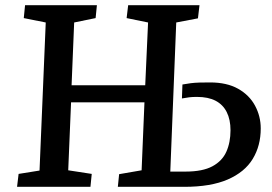

<svg xmlns="http://www.w3.org/2000/svg" viewBox="-20 -723 1053 743"><path d="M539 -327H255L244 -64L335 -50L330 0H46L52 -50L133 -63L157 -636L72 -653L77 -703H355L350 -653L267 -636L257 -393H542L553 -636L470 -653L476 -703H752L746 -652L662 -636L639 -59H698Q764 -59 802 -79.5Q840 -100 856 -136Q872 -172 872 -219Q872 -260 857.5 -289Q843 -318 814.5 -333Q786 -348 742 -348Q725 -348 712.5 -346.5Q700 -345 684 -342L686 -396Q702 -399 718 -401Q734 -403 752 -403.5Q770 -404 793 -404Q858 -404 901.5 -379.5Q945 -355 967 -314Q989 -273 989 -226Q989 -159 958 -108Q927 -57 861.5 -28.5Q796 0 693 0H436L441 -49L528 -64Z"/></svg>

Font: Literata 18pt Medium
Style: Italic
Weight: 500
Italic angle: -2°
Designer: Latin by Veronika Burian and Jose Scaglione. Greek by Irene Vlachou. Cyrillic by Vera Evstafieva
Foundry: TypeTogether
Version: Version 3.103;gftools[0.9.29]